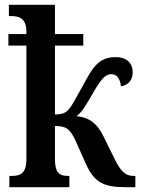

<svg xmlns="http://www.w3.org/2000/svg" viewBox="-20 -780 586 800"><path d="M19 0H269V-47H263C230 -47 209 -58 209 -116V-255C252 -255 272 -246 296 -191L337 -99C373 -18 413 0 506 0H544V-47H538C507 -47 486 -59 458 -117L411 -212C383 -270 348 -291 299 -296C322 -313 339 -343 369 -395C400 -448 418 -471 444 -471C468 -471 481 -450 484 -420C511 -424 533 -444 533 -479C533 -515 510 -542 461 -542C390 -542 365 -496 328 -428C299 -377 282 -342 267 -325C255 -310 238 -303 209 -303V-590H327V-638H209V-760H17V-713H26C58 -713 90 -705 90 -648V-638H15V-590H90V-118C90 -57 65 -47 29 -47H19Z"/></svg>

Font: Noto Serif Condensed Semi
Style: Regular
Weight: 600
Width: 3
Designer: Monotype Design Team
Foundry: Monotype Imaging Inc.
Version: Version 1.002